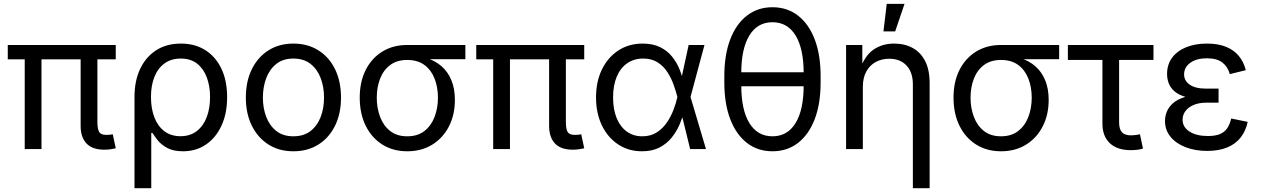

<svg xmlns="http://www.w3.org/2000/svg" viewBox="-20 -777 6573 1001"><path d="M523.4 3.4Q461.4 3.4 430.9 -29.1Q400.4 -61.5 400.4 -120.6V-515.6H487.8V-141.1Q487.8 -104 497.1 -88.9Q506.3 -73.7 534.2 -73.7Q547.9 -73.7 554.7 -74.7Q561.5 -75.7 567.9 -77.1L583.5 -3.9Q573.2 -1.5 557.6 1Q542 3.4 523.4 3.4ZM108.9 0V-515.6H196.3V0ZM20.5 -467.8V-542.5H583.5V-467.8Z M681.2 204.1V-271Q681.2 -356.4 711.2 -418.9Q741.2 -481.4 795.2 -515.6Q849.1 -549.8 922.9 -549.8Q996.1 -549.8 1050 -515.9Q1104 -481.9 1134 -419.4Q1164.1 -356.9 1164.1 -271Q1164.1 -185.5 1134.8 -122.1Q1105.5 -58.6 1053.7 -23.4Q1002 11.7 934.1 11.7Q883.8 11.7 852.3 -5.4Q820.8 -22.5 803 -44.7Q785.2 -66.9 774.9 -84H768.6V204.1ZM920.9 -66.9Q971.7 -66.9 1006.1 -93.8Q1040.5 -120.6 1057.9 -166.7Q1075.2 -212.9 1075.2 -271.5Q1075.2 -327.6 1058.3 -373Q1041.5 -418.5 1007.8 -445.1Q974.1 -471.7 922.4 -471.7Q872.6 -471.7 837.9 -446.5Q803.2 -421.4 785.2 -376.5Q767.1 -331.5 767.1 -271.5Q767.1 -211.4 784.9 -165Q802.7 -118.7 837.2 -92.8Q871.6 -66.9 920.9 -66.9Z M1509.3 11.7Q1435.5 11.7 1379.9 -23.4Q1324.2 -58.6 1293 -121.6Q1261.7 -184.6 1261.7 -268.1Q1261.7 -353 1293 -416.3Q1324.2 -479.5 1379.9 -514.6Q1435.5 -549.8 1509.3 -549.8Q1584 -549.8 1639.9 -514.6Q1695.8 -479.5 1726.8 -416.3Q1757.8 -353 1757.8 -268.1Q1757.8 -184.6 1726.8 -121.6Q1695.8 -58.6 1639.9 -23.4Q1584 11.7 1509.3 11.7ZM1509.3 -66.4Q1564 -66.4 1599.4 -94.2Q1634.8 -122.1 1652.1 -168Q1669.4 -213.9 1669.4 -268.1Q1669.4 -322.8 1652.1 -369.1Q1634.8 -415.5 1599.4 -443.6Q1564 -471.7 1509.3 -471.7Q1455.6 -471.7 1420.4 -443.6Q1385.3 -415.5 1367.9 -369.4Q1350.6 -323.2 1350.6 -268.1Q1350.6 -213.9 1367.9 -168Q1385.3 -122.1 1420.4 -94.2Q1455.6 -66.4 1509.3 -66.4Z M2103 11.7Q2029.3 11.7 1973.4 -23.4Q1917.5 -58.6 1886.5 -121.6Q1855.5 -184.6 1855.5 -267.6Q1855.5 -351.1 1886.7 -412.6Q1918 -474.1 1973.6 -508.3Q2029.3 -542.5 2103 -542.5H2406.2V-468.3H2172.9L2103 -464.4Q2049.3 -464.4 2014.2 -438Q1979 -411.6 1961.7 -366.9Q1944.3 -322.3 1944.3 -267.6Q1944.3 -213.9 1961.7 -167.7Q1979 -121.6 2014.2 -94Q2049.3 -66.4 2103 -66.4Q2157.7 -66.4 2193.1 -94.2Q2228.5 -122.1 2245.8 -168Q2263.2 -213.9 2263.2 -267.6Q2263.2 -322.3 2245.8 -366.9Q2228.5 -411.6 2193.1 -438Q2157.7 -464.4 2103 -464.4V-488.8Q2158.2 -488.8 2203.9 -474.4Q2249.5 -460 2282.5 -431.2Q2315.4 -402.3 2333.5 -358.4Q2351.6 -314.5 2351.6 -255.9Q2351.6 -178.7 2320.6 -118.2Q2289.6 -57.6 2233.6 -22.9Q2177.7 11.7 2103 11.7Z M2965.8 3.4Q2903.8 3.4 2873.3 -29.1Q2842.8 -61.5 2842.8 -120.6V-515.6H2930.2V-141.1Q2930.2 -104 2939.5 -88.9Q2948.7 -73.7 2976.6 -73.7Q2990.2 -73.7 2997.1 -74.7Q3003.9 -75.7 3010.3 -77.1L3025.9 -3.9Q3015.6 -1.5 3000 1Q2984.4 3.4 2965.8 3.4ZM2551.3 0V-515.6H2638.7V0ZM2462.9 -467.8V-542.5H3025.9V-467.8Z M3327.1 11.7Q3256.8 11.7 3202.6 -24.2Q3148.4 -60.1 3117.9 -123.5Q3087.4 -187 3087.4 -269Q3087.4 -352.1 3118.4 -415.3Q3149.4 -478.5 3204.3 -514.2Q3259.3 -549.8 3330.6 -549.8Q3383.8 -549.8 3421.4 -531.2Q3459 -512.7 3483.6 -482.2Q3508.3 -451.7 3522.7 -415.8Q3537.1 -379.9 3543.9 -345.7H3575.7L3579.6 -272.9L3660.6 0H3578.1L3511.2 -272.9Q3503.9 -301.3 3491.9 -335.2Q3480 -369.1 3460 -400.4Q3439.9 -431.6 3408.9 -451.7Q3377.9 -471.7 3333 -471.7Q3285.2 -471.7 3249.8 -447Q3214.4 -422.4 3195.3 -377Q3176.3 -331.5 3176.3 -268.6Q3176.3 -207 3194.8 -161.6Q3213.4 -116.2 3247.6 -91.3Q3281.7 -66.4 3328.6 -66.4Q3372.6 -66.4 3404.3 -86.9Q3436 -107.4 3457.5 -139.4Q3479 -171.4 3491.9 -206.1Q3504.9 -240.7 3511.2 -270L3570.3 -542.5H3652.8L3579.6 -270L3575.7 -199.2H3547.9Q3539.1 -165.5 3523.4 -128.9Q3507.8 -92.3 3482.4 -60.3Q3457 -28.3 3418.9 -8.3Q3380.9 11.7 3327.1 11.7Z M4007.3 11.7Q3930.2 11.7 3873.8 -32.2Q3817.4 -76.2 3786.9 -156.5Q3756.3 -236.8 3756.3 -347.2V-380.4Q3756.3 -490.7 3786.9 -571Q3817.4 -651.4 3873.8 -695.3Q3930.2 -739.3 4007.3 -739.3Q4084.5 -739.3 4140.9 -695.3Q4197.3 -651.4 4227.8 -571Q4258.3 -490.7 4258.3 -380.4V-347.2Q4258.3 -236.8 4227.8 -156.5Q4197.3 -76.2 4140.9 -32.2Q4084.5 11.7 4007.3 11.7ZM4007.3 -66.4Q4085.4 -66.4 4127.7 -135.3Q4169.9 -204.1 4169.9 -331.1V-396.5Q4169.9 -523.4 4127.7 -592.3Q4085.4 -661.1 4007.3 -661.1Q3929.2 -661.1 3887 -592.3Q3844.7 -523.4 3844.7 -396.5V-331.1Q3844.7 -204.1 3887 -135.3Q3929.2 -66.4 4007.3 -66.4ZM3820.8 -327.1V-400.4H4196.8V-327.1Z M4478.5 -324.2V0H4391.1V-542.5H4475.6L4476.1 -411.1H4462.4Q4487.3 -485.8 4533.4 -517.8Q4579.6 -549.8 4641.1 -549.8Q4696.3 -549.8 4738 -527.1Q4779.8 -504.4 4803.2 -458.7Q4826.7 -413.1 4826.7 -343.8V204.1H4739.3V-336.4Q4739.3 -399.9 4706.3 -435.3Q4673.3 -470.7 4616.2 -470.7Q4577.1 -470.7 4545.9 -453.9Q4514.6 -437 4496.6 -404.3Q4478.5 -371.6 4478.5 -324.2ZM4585.9 -613.3 4603 -756.8H4695.8L4647 -613.3Z M5198.7 11.7Q5125 11.7 5069.1 -23.4Q5013.2 -58.6 4982.2 -121.6Q4951.2 -184.6 4951.2 -267.6Q4951.2 -351.1 4982.4 -412.6Q5013.7 -474.1 5069.3 -508.3Q5125 -542.5 5198.7 -542.5H5502V-468.3H5268.6L5198.7 -464.4Q5145 -464.4 5109.9 -438Q5074.7 -411.6 5057.4 -366.9Q5040 -322.3 5040 -267.6Q5040 -213.9 5057.4 -167.7Q5074.7 -121.6 5109.9 -94Q5145 -66.4 5198.7 -66.4Q5253.4 -66.4 5288.8 -94.2Q5324.2 -122.1 5341.6 -168Q5358.9 -213.9 5358.9 -267.6Q5358.9 -322.3 5341.6 -366.9Q5324.2 -411.6 5288.8 -438Q5253.4 -464.4 5198.7 -464.4V-488.8Q5253.9 -488.8 5299.6 -474.4Q5345.2 -460 5378.2 -431.2Q5411.1 -402.3 5429.2 -358.4Q5447.3 -314.5 5447.3 -255.9Q5447.3 -178.7 5416.3 -118.2Q5385.3 -57.6 5329.3 -22.9Q5273.4 11.7 5198.7 11.7Z M5875 5.9Q5804.7 5.9 5766.1 -30.5Q5727.5 -66.9 5727.5 -132.8V-464.4H5547.4V-542.5H5993.7V-464.4H5814.5V-139.6Q5814.5 -104 5829.1 -87.6Q5843.8 -71.3 5877.9 -71.3Q5887.2 -71.3 5899.9 -73Q5912.6 -74.7 5923.3 -76.7L5939 -2.4Q5926.8 1.5 5909.9 3.7Q5893.1 5.9 5875 5.9Z M6273.9 9.8Q6210.9 9.8 6161.1 -9.5Q6111.3 -28.8 6082.5 -64Q6053.7 -99.1 6053.7 -146.5Q6053.7 -170.4 6063.2 -194.6Q6072.8 -218.8 6095.5 -239Q6118.2 -259.3 6158.2 -271.5Q6198.2 -283.7 6259.3 -283.7H6333V-241.7H6269Q6231 -241.7 6203.4 -230Q6175.8 -218.3 6160.6 -198.2Q6145.5 -178.2 6145.5 -152.3Q6145.5 -114.7 6181.4 -91.3Q6217.3 -67.9 6277.3 -67.9Q6316.4 -67.9 6340.6 -78.1Q6364.7 -88.4 6378.4 -108.9Q6392.1 -129.4 6398.9 -159.2L6484.9 -141.6Q6475.1 -94.7 6448.5 -60.5Q6421.9 -26.4 6378.2 -8.3Q6334.5 9.8 6273.9 9.8ZM6260.3 -260.3Q6200.2 -260.3 6161.9 -271.5Q6123.5 -282.7 6102.3 -301.8Q6081.1 -320.8 6072.8 -344Q6064.5 -367.2 6064.5 -390.6Q6064.5 -440.4 6090.8 -476.1Q6117.2 -511.7 6164.3 -530.8Q6211.4 -549.8 6272.9 -549.8Q6330.6 -549.8 6371.6 -533.2Q6412.6 -516.6 6438.2 -485.8Q6463.9 -455.1 6475.1 -411.1L6391.6 -390.6Q6381.3 -428.7 6353 -450.9Q6324.7 -473.1 6272.5 -473.1Q6218.3 -473.1 6185.8 -449.7Q6153.3 -426.3 6153.3 -389.2Q6153.3 -356.4 6182.4 -335.7Q6211.4 -314.9 6269.5 -314.9H6333V-260.3Z"/></svg>

Font: Inter 16pt
Style: Regular
Weight: 400
Version: Version 4.001;git-66647c0bb